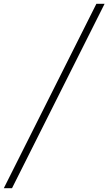

<svg xmlns="http://www.w3.org/2000/svg" viewBox="-34 -843 568 1006"><path d="M-14 143 471 -823H514L29 143Z"/></svg>

Font: Iosevka Curly Extralight
Style: Italic
Weight: 200
Italic angle: -9°
Monospace: yes
Designer: Belleve Invis
Foundry: Belleve Invis
Version: Version 22.1.2; ttfautohint (v1.8.4)